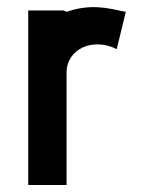

<svg xmlns="http://www.w3.org/2000/svg" viewBox="-20 -531 420 551"><path d="M171 0V-322C171 -392 248 -424 315 -390L341 -497C288 -508 241 -521 171 -497L163 -501H61V0Z"/></svg>

Font: Advent Pro
Style: Bold
Weight: 700
Designer: Andreas Kalpakidis
Foundry: Andreas Kalpakidis
Version: Version 2.002 2008